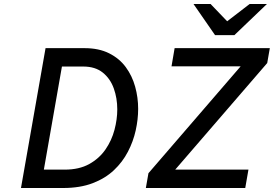

<svg xmlns="http://www.w3.org/2000/svg" viewBox="-20 -941 1370 961"><path d="M85 0 208 -700H403Q475 -700 526.2 -674.2Q577.5 -648.5 609.5 -605Q641.5 -561.5 656.5 -507.2Q671.5 -453 671.5 -396Q671.5 -343.5 659.2 -288.2Q647 -233 620.2 -181.5Q593.5 -130 550 -89Q506.5 -48 443.5 -24Q380.5 0 296 0ZM199.5 -92H304Q376.5 -92 426.8 -120Q477 -148 508 -193Q539 -238 553 -291Q567 -344 567 -393.5Q567 -449.5 549.5 -498.5Q532 -547.5 494.2 -577.8Q456.5 -608 396.5 -608H290ZM710 0 723 -74 1184.5 -609H838.5L854 -700H1330.5L1317.5 -625.5L857 -92H1223.5L1207.5 0ZM1056.5 -765 948.5 -921H1034L1117 -834.5L1229.5 -921H1316L1153 -765Z"/></svg>

Font: Overpass Medium
Style: Italic
Weight: 500
Italic angle: -10°
Designer: Delve Withrington, Dave Bailey, Thomas Jockin
Foundry: Delve Fonts LLC
Version: Version 4.000